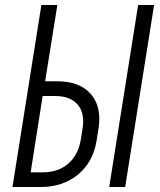

<svg xmlns="http://www.w3.org/2000/svg" viewBox="-20 -750 640 770"><path d="M30 0 146 -730H210L161 -424H210Q300 -424 344.5 -372.5Q389 -321 375 -234L368 -190Q355 -102 294 -51Q233 0 143 0ZM418 0 534 -730H598L482 0ZM103 -59H152Q214 -59 254 -94Q294 -129 304 -190L311 -234Q321 -296 291.5 -330.5Q262 -365 201 -365H151Z"/></svg>

Font: NKDuy Mono ExtraLight
Style: Italic
Weight: 200
Italic angle: -9°
Monospace: yes
Designer: NKDuy
Foundry: NKDuy
Version: Version 2.251; ttfautohint (v1.8.4.7-5d5b)